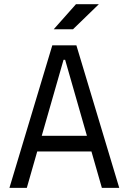

<svg xmlns="http://www.w3.org/2000/svg" viewBox="-20 -914 626 934"><path d="M25.9 0 234.4 -693.4H351.6L560.1 0H475.6L424.8 -177.2H161.1L110.4 0ZM183.1 -253.4H402.8L296.9 -623H289.1ZM241.2 -771.5 349.6 -893.6H460.9L335 -771.5Z"/></svg>

Font: Cascadia Mono NF SemiLight
Style: Regular
Weight: 350
Monospace: yes
Designer: Aaron Bell
Foundry: Saja Typeworks
Version: Version 2404.023; ttfautohint (v1.8.4)